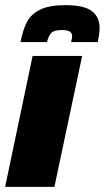

<svg xmlns="http://www.w3.org/2000/svg" viewBox="-29 -728 408 748"><path d="M-9 0 98 -510H291L183 0ZM359 -619Q359 -599 352 -564H248Q252 -580 252 -587Q252 -599 243 -605Q234 -611 212 -611Q181 -611 170.5 -599.5Q160 -588 154 -564H51Q60 -612 76 -642.5Q92 -673 127.5 -690.5Q163 -708 226 -708Q298 -708 328.5 -685Q359 -662 359 -619Z"/></svg>

Font: Saira Semi Condensed Black
Style: Italic
Weight: 900
Width: 4
Italic angle: -12°
Designer: Hector Gatti with collaboration of the Omnibus-Type team
Foundry: Omnibus-Type
Version: Version 1.001; ttfautohint (v1.8)